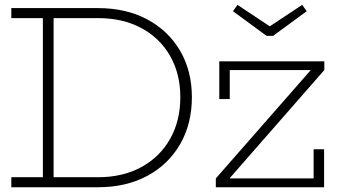

<svg xmlns="http://www.w3.org/2000/svg" viewBox="-20 -786 1438 806"><path d="M311.5 0V-42H391Q496 -42 573.8 -84.8Q651.5 -127.5 694.2 -203.2Q737 -279 737 -378Q737 -476 694.2 -551Q651.5 -626 573.8 -668Q496 -710 391 -710H312.5V-752H391Q510 -752 598.8 -704.2Q687.5 -656.5 736.5 -572.2Q785.5 -488 785.5 -378Q785.5 -266.5 736.5 -181.2Q687.5 -96 598.8 -48Q510 0 391 0ZM27.5 0V-42H160V-710H27.5V-752H331.5V-710H205V-42H331.5V0ZM886 -37 1283 -490V-504.5L1341.5 -492L945.5 -39.5V-23.5ZM1341.5 -528.5V-492H944.5V-370H900.5V-528.5ZM1296.5 -159.5H1340.5V0H886V-37H1296.5ZM1126.5 -635.5 1267.5 -739 1248.5 -765.5 1112.5 -675.5 977 -765.5 958 -739 1099 -635.5Z"/></svg>

Font: Hepta Slab ExtraLight Light
Style: Regular
Weight: 300
Version: Version 1.100